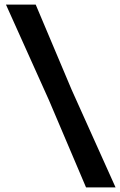

<svg xmlns="http://www.w3.org/2000/svg" viewBox="-20 -721 525 839"><path d="M356 98 194 -283 6 -701H136L293 -329L485 98Z"/></svg>

Font: Ruda ExtraBold
Style: Regular
Weight: 800
Designer: Mariela Monsalve and Angelina Sanchez
Foundry: Mariela Monsalve and Angelina Sanchez
Version: Version 2.000